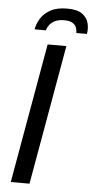

<svg xmlns="http://www.w3.org/2000/svg" viewBox="-59 -904 459 939"><g transform="rotate(5 170.5 -434.5)"><path d="M31 0 152 -686H244L123 0ZM82 -754Q87 -782 103 -808Q119 -834 150.5 -851.5Q182 -869 232 -869Q282 -869 306 -851.5Q330 -834 337 -808Q344 -782 339 -754H287Q287 -766 283 -779Q279 -792 265 -801.5Q251 -811 222 -811Q194 -811 176 -801.5Q158 -792 149 -778.5Q140 -765 137 -754Z"/></g></svg>

Font: Archivo SemiCondensed
Style: Italic
Weight: 400
Width: 4
Italic angle: -10°
Designer: Hector Gatti
Foundry: Omnibus-Type
Version: Version 2.001